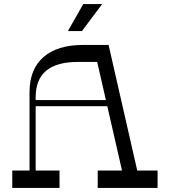

<svg xmlns="http://www.w3.org/2000/svg" viewBox="-20 -920 832 940"><path d="M458.4 0V-85.1H751.5V0ZM40 0V-85.1H271.4V0ZM124.6 -468.6Q124.6 -580.8 192.6 -640.4Q260.6 -700 387 -700H511.6L657.1 -62.4L583.5 -58L455.8 -616.8H361.1Q257.9 -616.8 206.2 -573.9Q154.6 -531 154.6 -443.1V-63.2L124.6 -63.6ZM134.6 -400V-430H557.5V-400ZM480.2 -900 381.2 -768H312.5L387.5 -900Z"/></svg>

Font: Space Cowgirl
Style: Regular
Weight: 400
Designer: Valery Marier
Foundry: Valery Marier
Version: Version 1.000